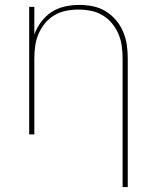

<svg xmlns="http://www.w3.org/2000/svg" viewBox="-20 -548 640 783"><path d="M480 215V-310Q480 -335 476.5 -360.5Q473 -386 463 -409.5Q453 -433 436.5 -453Q420 -473 398 -486Q376 -499 350.5 -504Q325 -509 300 -509Q275 -509 249.5 -504Q224 -499 202 -486Q180 -473 163.5 -453Q147 -433 137 -409.5Q127 -386 123.5 -360.5Q120 -335 120 -310V0H99V-520H120V-407Q130 -435 148 -459Q166 -483 190.5 -499Q215 -515 244.5 -521.5Q274 -528 303 -528Q331 -528 358.5 -522.5Q386 -517 410 -502.5Q434 -488 452.5 -466.5Q471 -445 482 -419Q493 -393 497 -365.5Q501 -338 501 -310V215Z"/></svg>

Font: Iosevka Aile Thin
Style: Regular
Weight: 100
Designer: Belleve Invis
Foundry: Belleve Invis
Version: Version 31.1.0; ttfautohint (v1.8.4)